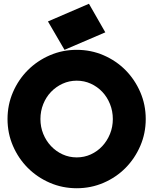

<svg xmlns="http://www.w3.org/2000/svg" viewBox="-20 -983 815 1021"><path d="M20 -350Q20 -426 49 -493Q78 -560 128 -610Q178 -660 245 -689Q312 -718 388 -718Q464 -718 531 -689Q598 -660 647.5 -610Q697 -560 726 -493Q755 -426 755 -350Q755 -274 726 -207Q697 -140 647.5 -90Q598 -40 531 -11Q464 18 388 18Q312 18 245 -11Q178 -40 128 -90Q78 -140 49 -207Q20 -274 20 -350ZM195 -350Q195 -308 210 -271Q225 -234 251.5 -206Q278 -178 313 -162Q348 -146 388 -146Q428 -146 463 -162Q498 -178 524 -206Q550 -234 565 -271Q580 -308 580 -350Q580 -392 565 -429.5Q550 -467 524 -494.5Q498 -522 463 -538Q428 -554 388 -554Q348 -554 313 -538Q278 -522 251.5 -494.5Q225 -467 210 -429.5Q195 -392 195 -350ZM453 -963 540 -811 323 -718 235 -869Z"/></svg>

Font: Aoudax Cyrillic
Style: Regular
Weight: 400
Designer: William Zhang
Foundry: William Zhang
Version: Version 1.00 June 4, 2021, initial release